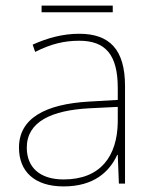

<svg xmlns="http://www.w3.org/2000/svg" viewBox="-20 -658 551 688"><path d="M384 -638H129V-614H384ZM264 -537C205 -537 150 -522 97 -498L106 -472C163 -501 211 -512 264 -512C357 -512 402 -463 402 -343V-300L299 -294C142 -285 48 -234 48 -129C48 -45 102 10 208 10C316 10 372 -42 400 -103H402L406 0H428V-350C428 -480 373 -537 264 -537ZM301 -270 402 -275V-220C400 -99 341 -15 208 -15C123 -15 76 -58 76 -129C76 -222 165 -263 301 -270Z"/></svg>

Font: Noto Sans Malayalam Thin
Style: Regular
Weight: 100
Designer: Jelle Bosma - Monotype Design Team
Foundry: Monotype Imaging Inc.
Version: Version 2.104